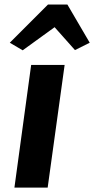

<svg xmlns="http://www.w3.org/2000/svg" viewBox="-20 -852 428 872"><path d="M45.5 0 121.5 -557H273.5L196.5 0ZM83 -623.5 24.5 -658 198 -831.5H286L387.5 -658L320.5 -624.5L228 -728.5Z"/></svg>

Font: Merriweather Sans Italic
Style: Bold
Weight: 700
Italic angle: -7.5°
Designer: Eben Sorkin
Foundry: Eben Sorkin
Version: Version 1.008; ttfautohint (v1.7.19-72a1) -l 8 -r 50 -G 200 